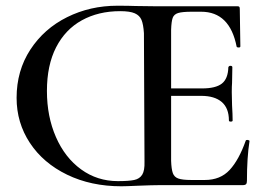

<svg xmlns="http://www.w3.org/2000/svg" viewBox="-20 -647 929 671"><path d="M844 -158Q847 -158 850 -156.5Q853 -155 852 -154Q843 -97 843 -15Q843 -7 840 -3.5Q837 0 828 0H538Q514 0 464 2Q420 4 404 4Q298 4 214.5 -36.5Q131 -77 84.5 -147.5Q38 -218 38 -305Q38 -400 86 -473.5Q134 -547 214.5 -587Q295 -627 390 -627Q430 -627 454 -626L532 -625H811Q815 -625 816.5 -623Q818 -621 818 -616L820 -485Q820 -481 814 -481Q808 -481 807 -484Q783 -606 683 -606H650Q617 -606 602.5 -601.5Q588 -597 583.5 -584.5Q579 -572 578 -543V-338H686Q734 -338 755.5 -355Q777 -372 778 -412Q780 -417 785 -417Q792 -417 792 -412L791 -357Q790 -346 790 -325L791 -279Q793 -247 793 -226Q793 -222 786.5 -222Q780 -222 780 -226Q780 -269 755 -290.5Q730 -312 683 -312H578V-85Q579 -56 584 -42Q589 -28 603.5 -23Q618 -18 648 -18H696Q750 -18 782.5 -53Q815 -88 839 -156Q840 -158 844 -158ZM485 -82 483 -531Q481 -562 474.5 -577.5Q468 -593 451 -600.5Q434 -608 400 -608Q324 -608 266 -576Q208 -544 176 -481.5Q144 -419 144 -329Q144 -240 175.5 -168Q207 -96 263.5 -55Q320 -14 392 -14Q430 -14 449 -18Q468 -22 477 -36.5Q486 -51 485 -82Z"/></svg>

Font: Cormorant Upright SemiBold
Style: Regular
Weight: 600
Designer: Christian Thalmann (Catharsis Fonts)
Foundry: Catharsis Fonts
Version: Version 3.302